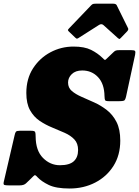

<svg xmlns="http://www.w3.org/2000/svg" viewBox="-62 -1030 776 1072"><path d="M318 -569Q318 -540 339 -522Q360 -504 393.2 -489.5Q426.5 -475 463.8 -458.2Q501 -441.5 534.2 -415.8Q567.5 -390 588.5 -349Q609.5 -308 609.5 -245Q609.5 -164 571.8 -104Q534 -44 469.8 -10.8Q405.5 22.5 326.5 22.5Q251.5 22.5 210.5 2.8Q169.5 -17 147.5 -40.5Q135.5 -54.5 130.8 -51.5Q126 -48.5 111.5 -33.5L84.5 -7.5Q72.5 5 48 5H-14Q-30 5 -37.2 2.8Q-44.5 0.5 -41 -14.5L19.5 -274.5Q22.5 -289.5 27.2 -294.8Q32 -300 49.5 -300H109.5Q131.5 -300 134.2 -293Q137 -286 137 -267.5Q137.5 -189 178 -148.2Q218.5 -107.5 272.5 -107.5Q325.5 -107.5 349.8 -129.5Q374 -151.5 374 -192.5Q374 -229.5 353.2 -251.5Q332.5 -273.5 299.5 -288.2Q266.5 -303 229.5 -318Q192.5 -333 159.5 -355.2Q126.5 -377.5 105.8 -414.5Q85 -451.5 85 -511Q85 -590 122.2 -648Q159.5 -706 219.5 -738Q279.5 -770 348.5 -770Q409.5 -770 446.5 -751.5Q483.5 -733 510.5 -706.5Q520 -696.5 523.2 -695.5Q526.5 -694.5 538.5 -707L572 -739Q578.5 -745.5 584.8 -747.8Q591 -750 604 -750H671Q688 -750 691.8 -745.5Q695.5 -741 692.5 -725L642 -491.5Q637.5 -471.5 630.5 -468.2Q623.5 -465 601.5 -465H548.5Q527.5 -465 524.8 -470.5Q522 -476 521.5 -493Q520.5 -562 485.5 -599.2Q450.5 -636.5 397 -636.5Q359.5 -636.5 338.8 -616.2Q318 -596 318 -569ZM358 -820 321.5 -855Q316.5 -860.5 317.2 -863Q318 -865.5 324 -872L447.5 -1001Q453 -1007 459 -1008.2Q465 -1009.5 476 -1009.5H568.5Q585.5 -1009.5 589.5 -1001L653 -872.5Q657 -865 648 -855L612.5 -818Q606 -811.5 603.8 -812.2Q601.5 -813 596 -817.5L515.5 -890Q504.5 -899.5 490.5 -890.5L375 -817Q368.5 -813 365.2 -814.5Q362 -816 358 -820Z"/></svg>

Font: Besley* Narrow Fatface
Style: Italic
Weight: 900
Width: 4
Italic angle: -13°
Designer: Owen Earl
Foundry: indestructible type*
Version: Version 3.000; ttfautohint (v1.8.3)